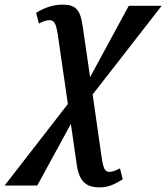

<svg xmlns="http://www.w3.org/2000/svg" viewBox="-89 -561 718 829"><path d="M-69 240H72L217 -26L243 154C254 226 287 248 340 248C376 248 401 238 441 213L429 166C416 173 398 181 384 181C365 181 357 171 349 112L311 -153L609 -536H467L300 -228L268 -448C258 -517 240 -541 181 -541C155 -541 117 -536 67 -506L79 -459C91 -466 110 -474 124 -474C143 -474 152 -464 160 -415L204 -112Z"/></svg>

Font: Noto Serif Condensed SemiBold
Style: Italic
Weight: 600
Width: 3
Italic angle: -12°
Designer: Monotype Design Team
Foundry: Monotype Imaging Inc.
Version: Version 2.014